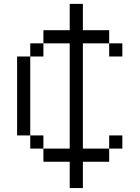

<svg xmlns="http://www.w3.org/2000/svg" viewBox="-20 -953 707 973"><path d="M600 -733.3V-666.7H533.3V-733.3ZM600 -266.7V-200H533.3V-266.7ZM133.3 -266.7H66.7V-666.7H133.3ZM133.3 -200V-266.7H200V-200ZM133.3 -666.7V-733.3H200V-666.7ZM400 0H333.3V-133.3H200V-200H333.3V-733.3H200V-800H333.3V-933.3H400V-800H533.3V-733.3H400V-200H533.3V-133.3H400Z"/></svg>

Font: Galmuri14 Regular
Style: Regular
Weight: 400
Designer: Lee Minseo (quiple)
Version: Version 2.399;hotconv 1.1.1;makeotfexe 2.6.0 DEVELOPMENT